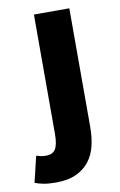

<svg xmlns="http://www.w3.org/2000/svg" viewBox="-132 -542 491 785"><g transform="rotate(-10 113.5 -150.0)"><path d="M36 196Q5 196 -15.5 192Q-36 188 -51 182L-25 74Q-15 77 -6 79Q3 81 14 81Q43 81 54.5 62Q66 43 66 1V-496H213V-3Q213 38 204.5 74Q196 110 175.5 137Q155 164 121 180Q87 196 36 196Z"/></g></svg>

Font: Font
Style: ¶
Weight: 700
Designer: Paul D. Hunt
Foundry: Adobe Systems Incorporated
Version: Version 3.000